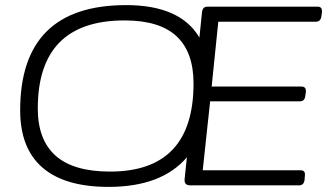

<svg xmlns="http://www.w3.org/2000/svg" viewBox="-20 -726 1281 752"><path d="M405 6Q234 6 146.5 -69.5Q59 -145 59 -294Q59 -706 474 -706Q686 -706 761 -579L771 -676Q772 -688 777 -694Q782 -700 794 -700H1224Q1243 -700 1241 -678L1239 -664Q1237 -641 1217 -641H835L809 -387H1161Q1180 -387 1178 -365L1176 -352Q1174 -329 1154 -329H803L774 -59H1158Q1177 -59 1174 -37L1173 -23Q1171 0 1151 0H725Q701 0 703 -24L712 -110Q613 6 405 6ZM411 -54Q738 -54 738 -399Q738 -522 671.5 -584Q605 -646 468 -646Q128 -646 128 -301Q128 -178 198 -116Q268 -54 411 -54Z"/></svg>

Font: Asap Expanded Expanded Light
Style: Italic
Weight: 300
Width: 7
Italic angle: -6°
Designer: Pablo Cosgaya
Foundry: Omnibus-Type
Version: Version 3.001; ttfautohint (v1.8.4.7-5d5b)